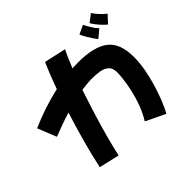

<svg xmlns="http://www.w3.org/2000/svg" viewBox="-206 -1112 1412 1412"><g transform="rotate(-45 500.0 -405.5)"><path d="M935 -715Q925 -722 906.5 -740.5Q888 -759 871 -781Q854 -803 846 -818L905 -864Q919 -843 942 -817Q965 -791 989 -774ZM309 21 150 -16Q169 -109 201 -226Q233 -343 271 -463Q223 -448 176 -431Q129 -414 85 -397L26 -544Q98 -576 176 -602Q254 -628 332 -645Q352 -701 372.5 -752.5Q393 -804 412 -848L583 -810Q569 -784 554 -749Q539 -714 522 -672Q552 -674 581 -674Q746 -674 823.5 -614.5Q901 -555 901 -412Q901 -352 889 -286.5Q877 -221 858 -157.5Q839 -94 817 -39.5Q795 15 774 53L622 -20Q656 -76 678 -136Q700 -196 712 -252Q724 -308 729 -351.5Q734 -395 734 -418Q734 -464 710 -485Q686 -506 649 -512Q612 -518 572 -518Q546 -518 518.5 -515.5Q491 -513 462 -509Q430 -414 399.5 -315.5Q369 -217 345.5 -129Q322 -41 309 21ZM809 -690Q800 -699 784.5 -722Q769 -745 754.5 -770.5Q740 -796 734 -812L803 -844Q813 -822 831.5 -791.5Q850 -761 870 -741Z"/></g></svg>

Font: Mochiy Pop One
Style: Regular
Weight: 400
Designer: FONTDASU
Foundry: FONTDASU / Google Inc. / Adobe
Version: Version 2.000